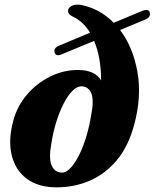

<svg xmlns="http://www.w3.org/2000/svg" viewBox="-20 -789 662 822"><path d="M554 -253.5Q530 -163.5 481 -104.2Q432 -45 365 -15.8Q298 13.5 220 13Q143 12.5 94.2 -24Q45.5 -60.5 30 -125Q14.5 -189.5 37 -273Q53.5 -334.5 95.2 -383.5Q137 -432.5 194.2 -461Q251.5 -489.5 314 -489.5Q387 -489 413 -444.5Q412.5 -543.5 383 -614L242 -555.5Q218 -546.5 213.5 -565.5Q209.5 -584.5 234 -594L365.5 -649Q336.5 -696.5 294.5 -716.5Q279 -724 274.2 -731.5Q269.5 -739 272.5 -748.5Q275.5 -758 288.2 -764.5Q301 -771 323.5 -768.5Q405 -754 467 -691.5L590.5 -743Q618 -753 621.5 -734Q626 -714.5 599 -704L494 -660.5Q549 -588.5 568.2 -482Q587.5 -375.5 554 -253.5ZM243.5 -50Q266 -48.5 291 -80.2Q316 -112 337 -167.2Q358 -222.5 369.5 -291Q383 -358.5 371.5 -388Q360 -417.5 331 -419.5Q310.5 -420.5 290.2 -400.2Q270 -380 252 -344.8Q234 -309.5 220.5 -265.5Q207 -221.5 200 -175.5Q188 -111 201 -81Q214 -51 243.5 -50Z"/></svg>

Font: Fraunces 9pt S000
Style: Bold Italic
Weight: 700
Italic angle: -16°
Version: Version 1.000; ttfautohint (v1.8.3)